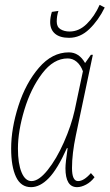

<svg xmlns="http://www.w3.org/2000/svg" viewBox="-20 -762 452 792"><path d="M26 -149Q26 -232 56 -325.5Q86 -419 140.5 -482.5Q195 -546 264 -546Q306 -546 331 -502L355 -536H363L293 -204Q277 -128 277 -69Q277 -15 302 -15Q326 -15 355 -48L370 -31Q355 -11 335 -0.5Q315 10 298 10Q250 10 250 -68Q250 -90 259 -151H256Q217 -64 181 -27Q145 10 108 10Q66 10 46 -32.5Q26 -75 26 -149ZM288 -307 322 -468Q313 -493 296.5 -507Q280 -521 259 -521Q201 -521 154 -459Q107 -397 80.5 -309Q54 -221 54 -149Q54 -87 69 -51Q84 -15 110 -15Q140 -15 176.5 -60.5Q213 -106 243.5 -175Q274 -244 288 -307ZM187 -671Q187 -691 194 -713L221 -717Q214 -696 214 -673Q214 -651 229.5 -641.5Q245 -632 267 -632Q306 -632 338 -663.5Q370 -695 391 -742L412 -731Q386 -678 348.5 -642Q311 -606 265 -606Q227 -606 207 -623Q187 -640 187 -671Z"/></svg>

Font: Noto Serif CondThin
Style: Italic
Weight: 250
Width: 3
Italic angle: -12°
Designer: Monotype Design Team
Foundry: Monotype Imaging Inc.
Version: Version 1.001